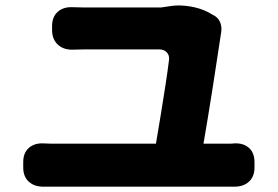

<svg xmlns="http://www.w3.org/2000/svg" viewBox="-20 -729 1040 719"><path d="M67 -122Q67 -157 88.5 -175.5Q110 -194 144 -192Q147 -192 156 -191.5Q165 -191 172 -191H564Q572 -238 581.5 -296Q591 -354 599.5 -409Q608 -464 613 -505Q615 -522 604.5 -533Q594 -544 577 -544Q536 -544 484.5 -544Q433 -544 383.5 -544Q334 -544 298 -544Q287 -544 272 -543.5Q257 -543 253 -543Q218 -542 196.5 -562Q175 -582 175 -617V-631Q175 -666 196.5 -685Q218 -704 253 -702Q258 -702 274 -701.5Q290 -701 297 -701Q324 -701 364 -701Q404 -701 446.5 -701Q489 -701 525.5 -701Q562 -701 583 -701L624 -707Q655 -711 691.5 -705Q728 -699 756 -685L776 -674Q796 -665 804 -646.5Q812 -628 808 -606Q808 -605 807.5 -603Q807 -601 807 -600Q802 -567 794 -515Q786 -463 777 -404Q768 -345 758.5 -289Q749 -233 742 -191H834Q834 -191 842 -191Q850 -191 856 -192Q891 -194 912 -175.5Q933 -157 933 -122V-102Q933 -67 911.5 -48Q890 -29 855 -30Q853 -30 846 -30Q839 -30 834 -30H172Q163 -30 155 -30Q147 -30 145 -30Q110 -29 88.5 -48Q67 -67 67 -102Z"/></svg>

Font: Chiron GoRound TC H
Style: Regular
Weight: 900
Designer: Ryoko NISHIZUKA 西塚涼子 (kana, bopomofo & ideographs); Paul D. Hunt (Latin, Greek & Cyrillic); Sandoll Communications 산돌커뮤니
Foundry: Adobe
Version: Version 1.000;hotconv 1.1.1;makeotfexe 2.6.0